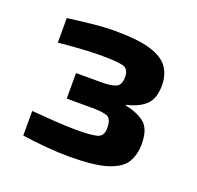

<svg xmlns="http://www.w3.org/2000/svg" viewBox="-80 -890 573 558"><g transform="rotate(20 207.0 -610.5)"><path d="M185 -416Q154 -416 113 -419.5Q72 -423 40 -428V-504Q75 -501 114 -498.5Q153 -496 178 -496Q223 -496 242.5 -501Q262 -506 262 -532Q262 -559 249 -565.5Q236 -572 201 -572H122V-651H201Q231 -651 245.5 -657.5Q260 -664 260 -689Q260 -714 241.5 -719Q223 -724 172 -724Q143 -724 107 -721.5Q71 -719 42 -716V-792Q71 -796 112.5 -800.5Q154 -805 187 -805Q258 -805 297.5 -793Q337 -781 353 -758Q369 -735 369 -703Q369 -662 349 -642.5Q329 -623 290 -614V-612Q329 -604 350.5 -586Q372 -568 372 -522Q372 -490 358 -466Q344 -442 303.5 -429Q263 -416 185 -416Z"/></g></svg>

Font: Saira Expanded
Style: Bold
Weight: 700
Width: 7
Designer: Hector Gatti with collaboration of the Omnibus-Type team
Foundry: Omnibus-Type
Version: Version 1.100; ttfautohint (v1.8.3)